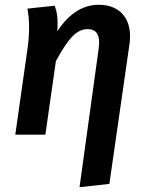

<svg xmlns="http://www.w3.org/2000/svg" viewBox="-20 -564 617 804"><path d="M313 220 438 206 522 -378C537 -479 487 -544 394 -544C334 -544 274 -515 220 -433C224 -493 217 -518 209 -540L95 -528C102 -489 105 -439 97 -373L44 0H170L214 -308C268 -408 303 -442 347 -442C381 -442 402 -422 393 -359Z"/></svg>

Font: Fira Sans Medium
Style: Italic
Weight: 500
Italic angle: -8°
Designer: bBox Type GmbH & Carrois Corporate GbR & Edenspiekermann AG
Foundry: bBox Type GmbH & Carrois Corporate GbR & Edenspiekermann AG
Version: Version 4.301;PS 004.301;hotconv 1.0.88;makeotf.lib2.5.64775